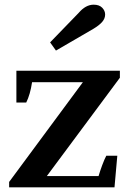

<svg xmlns="http://www.w3.org/2000/svg" viewBox="-20 -800 551 820"><path d="M194 -619 316 -745Q346 -780 380 -780Q404 -780 416.5 -767Q429 -754 429 -738Q429 -721 416.5 -706.5Q404 -692 379 -677L219 -584ZM19 -23 334 -449H117Q109 -396 92 -362H50V-498H492V-468L180 -48H401Q407 -69 416.5 -94.5Q426 -120 434 -135H481L469 0H19Z"/></svg>

Font: Trirong Bold
Style: Regular
Weight: 700
Designer: Katatrad Team
Foundry: CadsonDemak
Version: Version 1.000